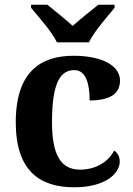

<svg xmlns="http://www.w3.org/2000/svg" viewBox="-20 -786 567 816"><path d="M222 -606H358C379 -651 436 -715 467 -753V-766H398C370 -744 319 -703 289 -676C259 -703 209 -744 181 -766H112V-753C143 -715 201 -651 222 -606ZM295 10C430 10 489 -50 489 -100C489 -118 481 -136 465 -146C442 -100 389 -65 320 -65C236 -65 201 -132 201 -267C201 -438 238 -488 296 -488C346 -488 361 -428 361 -359C466 -359 490 -401 490 -444C490 -503 421 -549 292 -549C154 -549 47 -482 47 -266C47 -61 148 10 295 10Z"/></svg>

Font: Noto Serif Lao
Style: Bold
Weight: 700
Designer: Monotype Design Team
Foundry: Monotype Imaging Inc.
Version: Version 2.003